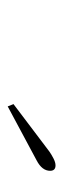

<svg xmlns="http://www.w3.org/2000/svg" viewBox="147 -895 164 498"><g transform="rotate(90 229.0 -646.0)"><path d="M250 -599 373 -692Q380 -697 390.5 -702.5Q401 -708 409 -708Q423 -708 423 -694Q423 -673 396 -659L256 -584Z"/></g></svg>

Font: Taviraj ExtraLight
Style: Italic
Weight: 275
Italic angle: -12°
Designer: Katatrad Team
Foundry: CadsonDemak
Version: Version 1.001